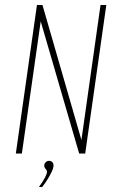

<svg xmlns="http://www.w3.org/2000/svg" viewBox="-20 -611 473 764"><path d="M43 0 127 -591H149L304 -54L380 -591H403L319 0H295L142 -526L67 0ZM135 133Q151 111 159 95.5Q167 80 167 73Q167 68 164.5 65Q162 62 159 58Q156 54 156 47Q156 41 161.5 35Q167 29 175 29Q183 29 188 34Q193 39 193 47Q193 57 186 72Q179 87 169 103Q159 119 148 133Z"/></svg>

Font: Alumni Sans Thin
Style: Italic
Weight: 100
Italic angle: -8°
Designer: Robert E. Leuschke
Foundry: Robert E. Leuschke
Version: Version 1.016